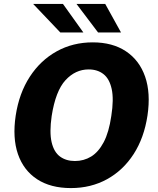

<svg xmlns="http://www.w3.org/2000/svg" viewBox="-20 -949 804 979"><path d="M341.5 10Q238 10 169 -35.2Q100 -80.5 71.5 -163.2Q43 -246 60 -359.5Q77.5 -474 132 -557.8Q186.5 -641.5 269 -687.2Q351.5 -733 453 -733Q554 -733 622.5 -687.2Q691 -641.5 720 -558Q749 -474.5 732 -360Q715 -246.5 661.5 -163.5Q608 -80.5 525.8 -35.2Q443.5 10 341.5 10ZM362 -128Q407.5 -128 444.8 -150.8Q482 -173.5 508.8 -224Q535.5 -274.5 547.5 -357.5Q561 -443 549.5 -495.2Q538 -547.5 507.5 -571.2Q477 -595 432 -595Q364.5 -595 314 -540.2Q263.5 -485.5 243.5 -357.5Q231.5 -274.5 243.2 -224Q255 -173.5 286 -150.8Q317 -128 362 -128ZM287.5 -783.5 149 -929H301L405 -783.5ZM480 -783.5 370 -929H516.5L597 -783.5Z"/></svg>

Font: Public Sans Thin ExtraBold
Style: Italic
Weight: 800
Italic angle: -8°
Version: Version 2.001